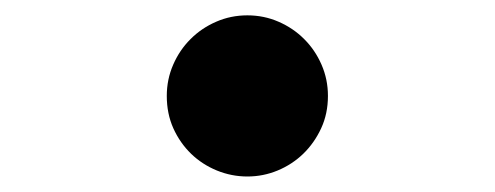

<svg xmlns="http://www.w3.org/2000/svg" viewBox="-20 -183 642 249"><path d="M300.8 -163.1Q322.3 -163.1 341.3 -154.8Q360.4 -146.5 374.5 -132.3Q388.7 -118.2 397 -99.1Q405.3 -80.1 405.3 -58.6Q405.3 -35.6 396.5 -16.6Q387.7 2.4 373.3 16.4Q358.9 30.3 340.1 38.1Q321.3 45.9 300.8 45.9Q280.3 45.9 261.2 38.1Q242.2 30.3 227.8 16.4Q213.4 2.4 204.8 -16.6Q196.3 -35.6 196.3 -58.6Q196.3 -80.1 204.6 -99.1Q212.9 -118.2 227.1 -132.3Q241.2 -146.5 260.3 -154.8Q279.3 -163.1 300.8 -163.1Z"/></svg>

Font: Erica Type
Style: Bold
Weight: 700
Designer: Peter Wiegel
Foundry: Peter Wiegel
Version: Version 1.000 2010 initial release